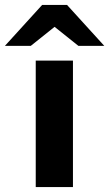

<svg xmlns="http://www.w3.org/2000/svg" viewBox="-82 -759 443 779"><path d="M63 0V-513H214V0ZM236 -573 117 -668 89 -739H190L341 -573ZM-62 -573 89 -739H190L162 -668L43 -573Z"/></svg>

Font: REM Medium SemiBold
Style: Regular
Weight: 600
Version: Version 1.005;gftools[0.9.28]